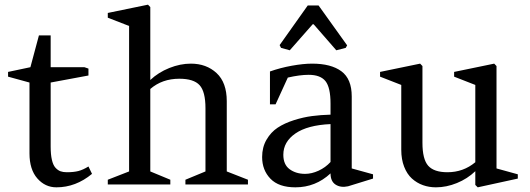

<svg xmlns="http://www.w3.org/2000/svg" viewBox="-20 -782 2245 814"><path d="M194.8 -432.1V-160.2Q194.8 -127 200 -104.5Q205.1 -82 215.1 -71Q225.1 -60.1 236.3 -55.9Q247.6 -51.8 263.2 -51.8Q292.5 -51.8 312.3 -56.9Q332 -62 355 -76.2L370.1 -44.9Q301.3 12.2 219.2 12.2Q171.4 12.2 138.2 -25.6Q105 -63.5 105 -131.8V-432.1L14.2 -457V-477.1L108.9 -497.1L145 -631.8H194.8V-497.1H337.9L355 -491.2V-461.9Z M702.1 -20V0H437V-20L527.3 -55.2V-671.9L437 -707V-727.1L607.4 -762.2L617.2 -752V-442.9Q651.4 -475.1 697.8 -493.7Q744.1 -512.2 789.1 -512.2Q855 -512.2 898.2 -472.2Q941.4 -432.1 941.4 -353V-55.2L1031.2 -20V0H766.1V-20L851.1 -55.2V-323.2Q851.1 -393.6 826.2 -420.9Q801.3 -448.2 740.2 -448.2Q667.5 -448.2 617.2 -404.8V-55.2Z M1561.5 -43V-24.9L1455.6 7.8Q1424.3 14.6 1402.8 0.7Q1381.3 -13.2 1381.3 -46.9Q1317.9 12.2 1232.4 12.2Q1161.6 12.2 1126.5 -24.4Q1091.3 -61 1091.3 -116.2Q1091.3 -157.7 1109.9 -189.7Q1128.4 -221.7 1157.2 -240.7Q1186 -259.8 1226.1 -272.5Q1266.1 -285.2 1303.2 -290Q1340.3 -294.9 1381.3 -295.9V-342.8Q1381.3 -411.1 1359.9 -438Q1338.4 -464.8 1288.6 -464.8Q1251 -464.8 1200.2 -453.1L1148.4 -339.8H1124.5V-479Q1168.5 -494.6 1217.3 -503.4Q1266.1 -512.2 1303.2 -512.2Q1383.8 -512.2 1427.5 -479.7Q1471.2 -447.3 1471.2 -373V-67.9ZM1273.4 -44.9Q1301.3 -44.9 1330.6 -58.3Q1359.9 -71.8 1381.3 -95.2V-255.9Q1283.7 -251.5 1232.4 -216.1Q1181.2 -180.7 1181.2 -126Q1181.2 -84 1208 -64.5Q1234.9 -44.9 1273.4 -44.9ZM1330.6 -758.8 1451.7 -589.8 1445.8 -579.1 1405.8 -568.8 1309.6 -679.2H1305.7L1208.5 -568.8L1171.4 -579.1L1165.5 -590.8L1284.7 -758.8Z M1591.3 -457V-477.1L1761.2 -512.2L1771 -502V-176.8Q1771 -106.9 1795.4 -79.3Q1819.8 -51.8 1877 -51.8Q1944.3 -51.8 1995.1 -94.2V-421.9L1905.3 -457V-477.1L2075.2 -512.2L2085 -502V-67.9L2175.3 -43V-24.9L2005.4 12.2L1995.1 2V-56.2Q1961.4 -23.9 1917 -5.9Q1872.6 12.2 1828.1 12.2Q1798.8 12.2 1772.9 2.9Q1747.1 -6.3 1726.3 -25.1Q1705.6 -43.9 1693.4 -75.2Q1681.2 -106.4 1681.2 -147V-421.9Z"/></svg>

Font: Amethysta
Style: Regular
Weight: 400
Designer: Konstantin Vinogradov, Alexei Vanyashin
Foundry: Cyreal (www.cyreal.org)
Version: Version 1.003